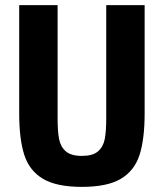

<svg xmlns="http://www.w3.org/2000/svg" viewBox="-20 -718 640 750"><path d="M205 -698V-256Q205 -204 211 -174Q217 -144 237.5 -126.5Q258 -109 300 -109Q342 -109 362.5 -126.5Q383 -144 389 -174Q395 -204 395 -256V-698H545V-276Q545 -174 525 -112.5Q505 -51 452 -19.5Q399 12 300 12Q201 12 148 -19.5Q95 -51 75 -112.5Q55 -174 55 -276V-698Z"/></svg>

Font: iA Writer Duo S
Style: Bold
Weight: 700
Designer: Mike Abbink, Paul van der Laan, Pieter van Rosmalen, Oliver Reichenstein
Foundry: Bold Monday and Information Architects Inc.
Version: Version 2.000